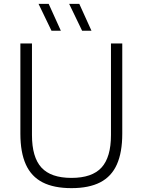

<svg xmlns="http://www.w3.org/2000/svg" viewBox="-20 -965 738 994"><path d="M350 9Q259 9 200.5 -21Q142 -51 113.8 -113.5Q85.5 -176 85.5 -273V-740H145.5V-266Q145.5 -151 194.5 -97.5Q243.5 -44 350 -44Q456.5 -44 505.5 -97.5Q554.5 -151 554.5 -266V-740H613V-273Q613 -176 585 -113.5Q557 -51 498.8 -21Q440.5 9 350 9ZM405 -806 338 -945H390.5L453.5 -806ZM246.5 -806 179.5 -945H232L295 -806Z"/></svg>

Font: Encode Sans SC Condensed Thin Light
Style: Regular
Weight: 300
Version: Version 3.002